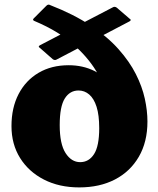

<svg xmlns="http://www.w3.org/2000/svg" viewBox="-20 -800 689 836"><path d="M325 16Q238 16 171.5 -18Q105 -52 67.5 -112Q30 -172 30 -251Q30 -331 61 -390.5Q92 -450 148 -483Q204 -516 279 -516Q341 -516 391 -491Q441 -466 476.5 -426Q512 -386 530.5 -339.5Q549 -293 549 -251H492Q478 -306 457 -368Q436 -430 398 -492Q360 -554 295.5 -610Q231 -666 129 -709Q120 -713 127 -720L182 -775Q190 -783 198 -778Q301 -738 374.5 -689Q448 -640 496 -586Q544 -532 571.5 -477.5Q599 -423 610.5 -370.5Q622 -318 622 -271Q622 -182 584.5 -117.5Q547 -53 480.5 -18.5Q414 16 325 16ZM329 -94Q367 -94 389.5 -129Q412 -164 412 -242Q412 -299 400.5 -335Q389 -371 368.5 -388.5Q348 -406 322 -406Q284 -406 262 -371Q240 -336 240 -255Q240 -173 265.5 -133.5Q291 -94 329 -94ZM227 -541Q219 -536 210 -542L153 -592Q144 -597 154 -603L471 -768Q479 -773 488 -767L545 -718Q554 -713 544 -707Z"/></svg>

Font: Hahmlet Black
Style: Regular
Weight: 900
Version: Version 1.002